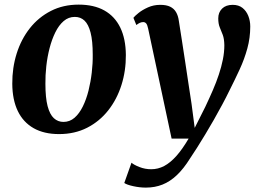

<svg xmlns="http://www.w3.org/2000/svg" viewBox="-20 -582 1146 852"><path d="M329 -561.5Q397 -561.5 443.2 -535.5Q489.5 -509.5 513.8 -459.5Q538 -409.5 538.5 -338Q539 -268 519 -204.8Q499 -141.5 460.5 -92.5Q422 -43.5 366.8 -15.2Q311.5 13 242 13Q175.5 13 129.2 -13.2Q83 -39.5 59 -89.2Q35 -139 34.5 -210Q34 -281 54 -344.5Q74 -408 112.5 -456.8Q151 -505.5 205.8 -533.5Q260.5 -561.5 329 -561.5ZM312 -507Q284 -507 262.5 -488.5Q241 -470 225.5 -438.5Q210 -407 200 -368.2Q190 -329.5 185.5 -288.5Q181 -247.5 181.5 -210Q181.5 -148.5 191.2 -111.2Q201 -74 219 -57.5Q237 -41 261.5 -41Q289.5 -41 310.8 -59.5Q332 -78 347.5 -109.5Q363 -141 372.8 -180Q382.5 -219 387.2 -260Q392 -301 391.5 -339Q391.5 -400.5 382 -437.2Q372.5 -474 355 -490.5Q337.5 -507 312 -507ZM637.5 -454.5Q634 -471.5 628.8 -477.8Q623.5 -484 615.5 -484Q608 -484 600.8 -480.8Q593.5 -477.5 585 -471L572 -503Q577.5 -510.5 594.5 -524.2Q611.5 -538 636.5 -549.2Q661.5 -560.5 691 -560.5Q718.5 -560.5 735.2 -552.2Q752 -544 761.2 -528.2Q770.5 -512.5 773.5 -490Q780.5 -445 787.8 -398.8Q795 -352.5 802 -306Q809 -259.5 816 -213Q823 -166.5 830 -121L844 -14.5L891 -108Q909 -146 924.5 -181.8Q940 -217.5 951.2 -251.5Q962.5 -285.5 969 -318Q975.5 -350.5 975.5 -381.5Q975 -410 968.5 -427.2Q962 -444.5 955.2 -460.5Q948.5 -476.5 948.5 -500.5Q948.5 -527 965.5 -543.8Q982.5 -560.5 1012.5 -560.5Q1039 -560.5 1056 -547Q1073 -533.5 1081.8 -511.5Q1090.5 -489.5 1090.5 -464.5Q1090.5 -414 1077.5 -366.8Q1064.5 -319.5 1043.5 -274Q1022.5 -228.5 999 -182Q984 -151 966 -117.5Q948 -84 928.8 -50.2Q909.5 -16.5 890.5 15Q871.5 46.5 854.2 73.8Q837 101 823 121.5Q795 166.5 765 195Q735 223.5 701.2 237Q667.5 250.5 627 250.5Q600 250.5 571.5 244.2Q543 238 531.5 230L563.5 140Q574 149.5 598.8 159.2Q623.5 169 651 169Q681.5 169 708.8 154.5Q736 140 762.8 110Q789.5 80 817 33H741.5Z"/></svg>

Font: Merriweather 36pt
Style: Bold Italic
Weight: 700
Italic angle: -7.8°
Version: Version 2.101